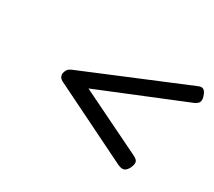

<svg xmlns="http://www.w3.org/2000/svg" viewBox="-102 -894 988 888"><g transform="rotate(30 391.5 -450.0)"><path d="M598 -201 188 -403Q170 -411 165 -422Q160 -433 164 -445Q168 -459 176.5 -466Q185 -473 204 -480L731 -699Q748 -707 758 -703.5Q768 -700 775 -685Q786 -660 781.5 -646Q777 -632 754 -623L301 -438L639 -273Q659 -263 660.5 -250.5Q662 -238 653 -219Q643 -200 630.5 -196Q618 -192 598 -201Z"/></g></svg>

Font: Playwrite MX
Style: Regular
Weight: 400
Designer: Veronika Burian, José Scaglione
Foundry: TypeTogether
Version: Version 1.002